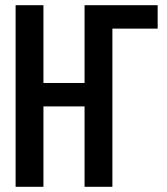

<svg xmlns="http://www.w3.org/2000/svg" viewBox="-20 -718 640 738"><path d="M40 -698H147V-399H305V-698H586V-608H412V0H305V-309H147V0H40Z"/></svg>

Font: IBM Plaex Mono Medium
Style: Regular
Weight: 500
Designer: Mike Abbink, Paul van der Laan, Pieter van Rosmalen
Foundry: Bold Monday
Version: Version 2.003